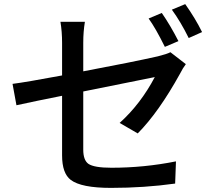

<svg xmlns="http://www.w3.org/2000/svg" viewBox="-20 -868 1040 934"><path d="M782 -640Q737 -731 703 -778L767 -805Q808 -746 848 -668ZM385 -521Q624 -566 748 -594Q792 -605 809 -614L884 -556Q869 -536 856 -510Q752 -322 650 -219L562 -270Q664 -362 733 -493L385 -423V-140Q385 -89 410 -71Q438 -52 522 -52Q681 -52 836 -83L832 25Q682 46 520 46Q375 46 324 7Q282 -25 282 -112V-402Q156 -377 60 -356L41 -460Q105 -468 282 -501V-660Q282 -714 274 -762H393Q385 -714 385 -660ZM881 -848Q930 -779 963 -712L898 -683Q859 -762 816 -821Z"/></svg>

Font: Noto Sans S Chinese Medium
Style: Regular
Weight: 500
Designer: Ryoko NISHIZUKA  (kana & ideographs); Paul D. Hunt (Latin, Greek & Cyrillic); Wenlong ZHANG  (bopomofo); Sandoll Communi
Foundry: Adobe Systems Incorporated
Version: Version 1.000;PS 1;hotconv 1.0.78;makeotf.lib2.5.61930